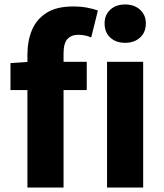

<svg xmlns="http://www.w3.org/2000/svg" viewBox="-20 -841 737 861"><path d="M103 0V-598Q103 -657 123 -705.5Q143 -754 188 -783Q233 -812 308 -812Q343 -812 371.5 -806.5Q400 -801 419 -794L389 -673Q362 -685 331 -685Q300 -685 282.5 -666Q265 -647 265 -602V0ZM27 -437V-558L113 -564H369V-437ZM460 0V-564H622V0ZM541 -649Q500 -649 474.5 -672.5Q449 -696 449 -736Q449 -774 474.5 -797.5Q500 -821 541 -821Q582 -821 608 -797.5Q634 -774 634 -736Q634 -696 608 -672.5Q582 -649 541 -649Z"/></svg>

Font: Noto Sans TC ExtraBold
Style: Regular
Weight: 800
Designer: Ryoko NISHIZUKA  (kana, bopomofo & ideographs); Paul D. Hunt (Latin, Greek & Cyrillic); Sandoll Communications , Soo-you
Foundry: Adobe
Version: Version 2.004-H2;hotconv 1.0.118;makeotfexe 2.5.65603